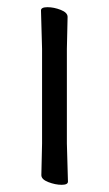

<svg xmlns="http://www.w3.org/2000/svg" viewBox="-20 -504 303 534"><path d="M95 -17 97 -105V-368L94 -475Q94 -484 112 -484Q130 -484 149 -476.5Q168 -469 168 -457L166 -368V-105L169 1Q169 10 151.5 10Q134 10 114.5 2.5Q95 -5 95 -17Z"/></svg>

Font: LXGW WenKai Lite
Style: Regular
Weight: 400
Designer: LXGW / Fontworks Inc.
Foundry: LXGW / Fontworks Inc.
Version: Version 1.511; March 25, 2025